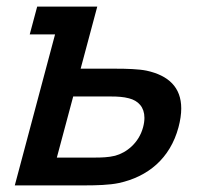

<svg xmlns="http://www.w3.org/2000/svg" viewBox="-20 -560 624 580"><path d="M24.7 0H239.2C269.7 0 310.4 -1 338.5 -7C427.1 -26 494 -81.5 519.2 -175.5C524.8 -196.5 527.5 -215.4 527.5 -232.4C527.5 -296.7 488.5 -332.2 423 -346.5C399.3 -351.5 361.1 -352.5 330.6 -352.5H223.6L273.8 -540H92.3L69.8 -456H146.3ZM151.7 -84 201.1 -268.5H317.1C333.6 -268.5 353.3 -267.5 369.6 -263C397.7 -255.9 416.3 -236.3 416.3 -204C416.3 -195.4 415 -185.9 412.2 -175.5C399.3 -127.5 361.5 -98.5 327.6 -89.5C307.8 -84.5 284.7 -84 267.7 -84Z"/></svg>

Font: Manrope
Style: SemiBoldItalic
Weight: 600
Italic angle: -15°
Designer: Mikhail Sharanda
Foundry: Mikhail Sharanda
Version: Version 4.502;hotconv 1.0.109;makeotfexe 2.5.65596